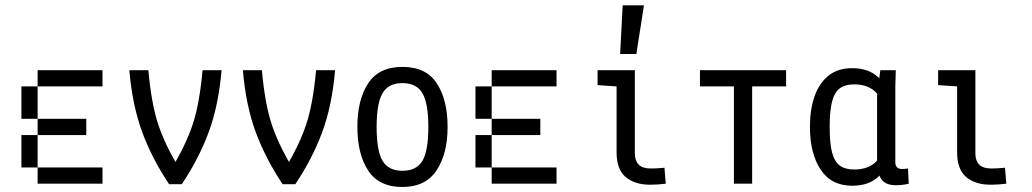

<svg xmlns="http://www.w3.org/2000/svg" viewBox="-20 -708 3978 740"><path d="M312.5 -62.5V0H250V-62.5ZM250 -62.5V0H187.5V-62.5ZM187.5 -62.5V0H125V-62.5ZM125 -125V-62.5H62.5V-125ZM125 -187.5V-125H62.5V-187.5ZM125 -312.5V-250H62.5V-312.5ZM125 -375V-312.5H62.5V-375ZM187.5 -437.5V-375H125V-437.5ZM250 -437.5V-375H187.5V-437.5ZM312.5 -437.5V-375H250V-437.5ZM187.5 -250V-187.5H125V-250ZM250 -250V-187.5H187.5V-250ZM312.5 -250V-187.5H250V-250ZM375 -437.5V-375H312.5V-437.5ZM375 -62.5V0H312.5V-62.5Z M760.7 -437.5H834Q822.3 -300.8 784.2 -198.2Q746.1 -95.7 680.7 2H631.8Q566.4 -95.7 528.3 -198.2Q490.2 -300.8 478.5 -437.5H551.8Q563.5 -307.6 589.8 -228.5Q616.2 -149.4 668.9 -62.5H643.6Q696.3 -149.4 722.7 -228.5Q749 -307.6 760.7 -437.5Z M1198.2 -437.5H1271.5Q1259.8 -300.8 1221.7 -198.2Q1183.6 -95.7 1118.2 2H1069.3Q1003.9 -95.7 965.8 -198.2Q927.7 -300.8 916 -437.5H989.3Q1001 -307.6 1027.3 -228.5Q1053.7 -149.4 1106.4 -62.5H1081.1Q1133.8 -149.4 1160.2 -228.5Q1186.5 -307.6 1198.2 -437.5Z M1357.4 -218.8Q1357.4 -323.2 1398.9 -386.7Q1440.4 -450.2 1531.2 -450.2Q1622.1 -450.2 1663.6 -386.7Q1705.1 -323.2 1705.1 -218.8Q1705.1 -115.2 1662.6 -51.3Q1620.1 12.7 1531.2 12.7Q1440.4 12.7 1398.9 -50.8Q1357.4 -114.3 1357.4 -218.8ZM1630.9 -218.8Q1630.9 -310.5 1607.9 -349.1Q1585 -387.7 1531.2 -387.7Q1477.5 -387.7 1454.6 -349.1Q1431.6 -310.5 1431.6 -218.8Q1431.6 -126 1454.6 -87.9Q1477.5 -49.8 1531.2 -49.8Q1585 -49.8 1607.9 -87.9Q1630.9 -126 1630.9 -218.8Z M2062.5 -62.5V0H2000V-62.5ZM2000 -62.5V0H1937.5V-62.5ZM1937.5 -62.5V0H1875V-62.5ZM1875 -125V-62.5H1812.5V-125ZM1875 -187.5V-125H1812.5V-187.5ZM1875 -312.5V-250H1812.5V-312.5ZM1875 -375V-312.5H1812.5V-375ZM1937.5 -437.5V-375H1875V-437.5ZM2000 -437.5V-375H1937.5V-437.5ZM2062.5 -437.5V-375H2000V-437.5ZM1937.5 -250V-187.5H1875V-250ZM2000 -250V-187.5H1937.5V-250ZM2062.5 -250V-187.5H2000V-250ZM2125 -437.5V-375H2062.5V-437.5ZM2125 -62.5V0H2062.5V-62.5Z M2426.8 -437.5V-116.2Q2426.8 -88.9 2441.4 -73.7Q2456.1 -58.6 2488.3 -58.6Q2511.7 -58.6 2541 -61.5L2545.9 0Q2515.6 3.9 2485.4 3.9Q2426.8 3.9 2391.6 -25.4Q2356.4 -54.7 2356.4 -121.1V-375L2283.2 -379.9V-437.5ZM2461.9 -687.5 2432.6 -500H2370.1L2379.9 -687.5Z M2878.9 -375V0H2808.6V-375H2677.7V-437.5H3009.8V-375Z M3364.3 -63.5 3360.4 -78.1V-358.4L3364.3 -374L3373 -437.5H3432.6L3430.7 -375V-82Q3430.7 -70.3 3437 -63.5Q3443.4 -56.6 3457 -56.6Q3465.8 -56.6 3479.5 -58.6L3482.4 0Q3458 5.9 3432.6 5.9Q3398.4 5.9 3381.3 -12.2Q3364.3 -30.3 3364.3 -63.5ZM3413.1 -308.6 3384.8 -295.9Q3373 -341.8 3344.2 -362.3Q3315.4 -382.8 3272.5 -382.8Q3237.3 -382.8 3216.8 -367.7Q3196.3 -352.5 3187 -316.9Q3177.7 -281.2 3177.7 -218.8Q3177.7 -155.3 3187 -120.1Q3196.3 -85 3216.8 -69.8Q3237.3 -54.7 3272.5 -54.7Q3316.4 -54.7 3345.2 -75.2Q3374 -95.7 3384.8 -142.6L3414.1 -129.9Q3402.3 -62.5 3365.7 -27.3Q3329.1 7.8 3264.6 7.8Q3183.6 7.8 3142.6 -54.7Q3101.6 -117.2 3101.6 -218.8Q3101.6 -285.2 3119.1 -335.9Q3136.7 -386.7 3172.9 -416Q3209 -445.3 3263.7 -445.3Q3328.1 -445.3 3364.7 -410.2Q3401.4 -375 3413.1 -308.6Z M3739.3 -437.5V-116.2Q3739.3 -88.9 3753.9 -73.7Q3768.6 -58.6 3800.8 -58.6Q3824.2 -58.6 3853.5 -61.5L3858.4 0Q3828.1 3.9 3797.9 3.9Q3739.3 3.9 3704.1 -25.4Q3668.9 -54.7 3668.9 -121.1V-375L3595.7 -379.9V-437.5Z"/></svg>

Font: Sudo Var
Style: Regular
Weight: 400
Monospace: yes
Designer: Jens Kutilek
Foundry: Jens Kutilek
Version: Version 0.065;FEAKit 1.0